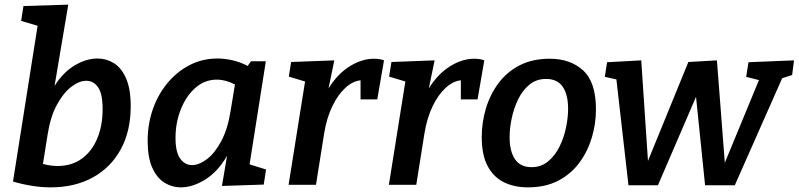

<svg xmlns="http://www.w3.org/2000/svg" viewBox="-20 -796 3440 827"><path d="M36 -14 142 -685 71 -706 81 -770 274 -776 215 -426Q252 -485 302 -514.5Q352 -544 400 -544Q438 -544 470.5 -524Q503 -504 523 -458.5Q543 -413 543 -338Q543 -231 500 -152.5Q457 -74 379.5 -31.5Q302 11 198 11Q122 11 36 -14ZM185 -216 165 -90Q198 -81 228 -81Q288 -81 331.5 -112Q375 -143 398.5 -198.5Q422 -254 422 -326Q422 -392 402.5 -420Q383 -448 352 -448Q321 -448 287 -422Q253 -396 225 -344.5Q197 -293 185 -216Z M760 11Q721 11 688 -9.5Q655 -30 635.5 -74.5Q616 -119 616 -188Q616 -262 638.5 -326Q661 -390 702 -439Q743 -488 797.5 -516Q852 -544 917 -544Q948 -544 981 -536.5Q1014 -529 1047 -512L1061 -532H1125L1055 -88L1126 -66L1116 -1L936 5L958 -125Q919 -57 864.5 -23Q810 11 760 11ZM807 -85Q838 -85 872 -111Q906 -137 933.5 -189Q961 -241 973 -317L992 -432Q952 -453 914 -453Q862 -453 822 -418Q782 -383 759 -325.5Q736 -268 736 -202Q736 -141 756 -113Q776 -85 807 -85Z M1223 0 1294 -445 1224 -466 1234 -529 1420 -536 1395 -415Q1434 -478 1486.5 -510.5Q1539 -543 1590 -543Q1616 -543 1634 -536L1605 -368H1533V-450Q1500 -447 1468 -418Q1436 -389 1411.5 -338.5Q1387 -288 1376 -220L1341 0Z M1655 0 1726 -445 1656 -466 1666 -529 1852 -536 1827 -415Q1866 -478 1918.5 -510.5Q1971 -543 2022 -543Q2048 -543 2066 -536L2037 -368H1965V-450Q1932 -447 1900 -418Q1868 -389 1843.5 -338.5Q1819 -288 1808 -220L1773 0Z M2348 -543Q2437 -543 2492 -492.5Q2547 -442 2547 -325Q2547 -263 2529 -203Q2511 -143 2475 -94.5Q2439 -46 2384 -17.5Q2329 11 2254 11Q2195 11 2150.5 -11Q2106 -33 2080.5 -80.5Q2055 -128 2055 -206Q2055 -269 2073 -329Q2091 -389 2127 -437.5Q2163 -486 2218 -514.5Q2273 -543 2348 -543ZM2332 -456Q2290 -456 2260 -431Q2230 -406 2211.5 -367.5Q2193 -329 2184 -286Q2175 -243 2175 -206Q2175 -145 2198 -110.5Q2221 -76 2270 -76Q2311 -76 2341 -101Q2371 -126 2390 -164.5Q2409 -203 2418 -246.5Q2427 -290 2427 -327Q2427 -388 2404 -422Q2381 -456 2332 -456Z M2687 2 2635 -454 2585 -465 2595 -528 2742 -536 2771 -103 2945 -529 3068 -536 3102 -95 3249 -451 3194 -465 3204 -528 3400 -536 3392 -473 3349 -459 3145 2H3017L2978 -379L2814 2Z"/></svg>

Font: Bitter SemiBold
Style: Italic
Weight: 600
Italic angle: -9°
Designer: Sol Matas, and Bitter project Authors
Foundry: Sol Matas
Version: Version 2.001